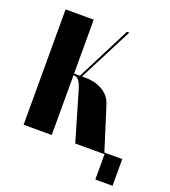

<svg xmlns="http://www.w3.org/2000/svg" viewBox="-115 -582 688 776"><g transform="rotate(20 228.5 -193.5)"><path d="M194 -215Q186 -240 177 -248.5Q168 -257 159 -257H156V0H35V-496H156V-264H181L299 -496H309L190 -264H207Q220 -264 237 -261Q254 -258 270.5 -250Q287 -242 301 -227.5Q315 -213 322 -190L382 0H257ZM359 -6H457V109H383V0H359Z"/></g></svg>

Font: Moniqa Black Display
Style: Regular
Weight: 900
Designer: Rajesh Rajput
Foundry: Rajesh Rajput
Version: Version 1.000